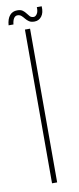

<svg xmlns="http://www.w3.org/2000/svg" viewBox="-81 -708 302 738"><g transform="rotate(-10 70.0 -339.0)"><path d="M60 0V-600H80V0ZM120 -677H139Q140.5 -651.5 129.8 -637.8Q119 -624 102 -624Q88.5 -624 80.8 -629.2Q73 -634.5 67.5 -641.5Q62 -648.5 56 -653.8Q50 -659 41 -659Q32.5 -659 27 -650.8Q21.5 -642.5 20 -627H1Q3 -652 14 -665Q25 -678 43.5 -678Q57 -678 64.5 -672.5Q72 -667 77 -660Q82 -653 87.2 -647.5Q92.5 -642 102 -642Q109 -642 115 -651Q121 -660 120 -677Z"/></g></svg>

Font: Big Shoulders Display Thin Thin
Style: Regular
Weight: 250
Version: Version 2.002